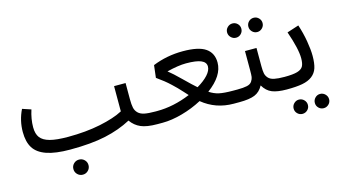

<svg xmlns="http://www.w3.org/2000/svg" viewBox="-85 -847 2382 1353"><g transform="rotate(-15 1106.0 -170.5)"><path d="M983.9 -89.8 996.1 -46.9 976.1 0Q898.9 0 856.2 -18.6Q813.5 -37.1 785.2 -77.1Q700.7 -31.7 595.9 -8.8Q491.2 14.2 336.9 14.2Q229.5 14.2 165 -8.3Q100.6 -30.8 72.8 -75.2Q44.9 -119.6 44.9 -191.9Q44.9 -275.4 82 -351.1L145 -330.1Q124 -265.1 124 -205.1Q124 -156.7 144.8 -129.4Q165.5 -102.1 213.4 -89.1Q261.2 -76.2 345.2 -76.2Q475.1 -76.2 581.1 -98.1Q687 -120.1 750 -153.8V-337.9H834V-220.2Q834 -180.2 839.1 -157.2Q844.2 -134.3 860.6 -117.9Q877 -101.6 906 -95.7Q935.1 -89.8 983.9 -89.8ZM337.9 114Q354 98.1 377 98.1Q399.9 98.1 416 114Q432.1 129.9 432.1 152.8Q432.1 175.8 416 191.9Q399.9 208 377 208Q354 208 337.9 191.9Q321.8 175.8 321.8 152.8Q321.8 129.9 337.9 114Z M1582.5 -89.8 1594.7 -44.9 1574.7 0H1532.7Q1402.3 0 1304.7 -80.1Q1235.4 -43 1157.7 -21.5Q1080.1 0 1014.6 0H975.6L955.6 -44.9L983.4 -89.8H998.5Q1118.2 -89.8 1241.7 -141.1Q1236.8 -146.5 1213.6 -171.9Q1190.4 -197.3 1179.9 -207.8Q1169.4 -218.3 1147.2 -239.5Q1125 -260.7 1101.6 -279.3Q1078.1 -297.9 1049.8 -317.9L1060.5 -408.2Q1164.1 -450.2 1280.8 -450.2Q1395.5 -450.2 1446.5 -414.8Q1497.6 -379.4 1497.6 -310.1Q1497.6 -213.9 1381.3 -127.9Q1415 -105.5 1450.7 -97.7Q1486.3 -89.8 1552.7 -89.8ZM1140.6 -340.8Q1173.3 -315.4 1230 -259.5Q1286.6 -203.6 1316.4 -178.2Q1366.7 -207.5 1395.8 -239.5Q1424.8 -271.5 1424.8 -300.8Q1424.8 -332 1389.9 -346.9Q1355 -361.8 1280.8 -361.8Q1224.6 -361.8 1140.6 -340.8Z M1669.4 -444.8Q1648.4 -444.8 1632.8 -460.2Q1617.2 -475.6 1617.2 -497.1Q1617.2 -518.6 1632.8 -533.7Q1648.4 -548.8 1669.4 -548.8Q1690.9 -548.8 1706.1 -533.7Q1721.2 -518.6 1721.2 -497.1Q1721.2 -475.6 1706.1 -460.2Q1690.9 -444.8 1669.4 -444.8ZM1824.2 -444.8Q1802.7 -444.8 1787.6 -460.2Q1772.5 -475.6 1772.5 -497.1Q1772.5 -518.6 1787.6 -533.7Q1802.7 -548.8 1824.2 -548.8Q1845.2 -548.8 1860.6 -533.7Q1876 -518.6 1876 -497.1Q1876 -475.6 1860.6 -460.2Q1845.2 -444.8 1824.2 -444.8ZM1928.2 -89.8 1940.4 -44.9 1920.4 0Q1852.5 0 1813.5 -15.9Q1774.4 -31.7 1749 -75.2Q1725.6 -31.7 1686.5 -15.9Q1647.5 0 1574.2 0L1554.2 -44.9L1583 -89.8Q1627.9 -89.8 1653.6 -95.5Q1679.2 -101.1 1690.2 -117.9Q1701.2 -134.8 1703.1 -149.2Q1705.1 -163.6 1705.1 -196.8Q1705.1 -202.1 1705.1 -205.1V-337.9H1789.1V-205.1Q1789.1 -170.9 1793 -151.9Q1796.9 -132.8 1811 -117.2Q1825.2 -101.6 1853 -95.7Q1880.9 -89.8 1928.2 -89.8Z M1927.7 -89.8Q1990.2 -89.8 2021.5 -99.1Q2052.7 -108.4 2063.7 -128.2Q2074.7 -147.9 2074.7 -187Q2074.7 -254.9 2028.8 -387.2L2114.7 -415Q2134.8 -355 2145.8 -291.3Q2156.7 -227.5 2156.7 -182.1Q2156.7 -127.9 2145.8 -94Q2134.8 -60.1 2106.7 -38.3Q2078.6 -16.6 2034.4 -8.3Q1990.2 0 1919.9 0L1899.9 -44.9ZM1982.9 194.8Q1961.9 194.8 1946.5 179.7Q1931.2 164.6 1931.2 143.1Q1931.2 121.6 1946.5 106.2Q1961.9 90.8 1982.9 90.8Q2004.4 90.8 2019.8 106.2Q2035.2 121.6 2035.2 143.1Q2035.2 164.6 2019.8 179.7Q2004.4 194.8 1982.9 194.8ZM2137.7 194.8Q2116.2 194.8 2101.1 179.7Q2085.9 164.6 2085.9 143.1Q2085.9 121.6 2101.1 106.2Q2116.2 90.8 2137.7 90.8Q2158.7 90.8 2174.3 106.2Q2189.9 121.6 2189.9 143.1Q2189.9 164.6 2174.3 179.7Q2158.7 194.8 2137.7 194.8Z"/></g></svg>

Font: FiraGO
Style: Regular
Weight: 400
Designer: bBox Type
Foundry: bBox Type GmbH
Version: Version 1.001;PS 001.001;hotconv 1.0.88;makeotf.lib2.5.64775